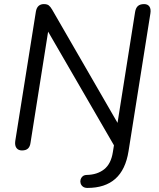

<svg xmlns="http://www.w3.org/2000/svg" viewBox="-20 -732 779 943"><path d="M409.3 191Q395.7 191 387.3 184.7Q379 178.3 376.1 169Q373.2 159.8 375.6 150.3Q378.1 140.8 385.6 134.2Q393.2 127.6 405.9 127.2Q457.5 126.2 491.3 99.7Q525.2 73.1 534.3 15L542.3 -34.7L550.3 0L200 -604.7H220.8L130 -31.4Q127.6 -12 117.4 -2.5Q107.2 6.9 87.8 6.9Q69.9 6.9 60.9 -5.2Q52 -17.3 54.9 -39.1L156.3 -675.5Q159.7 -694.5 169.9 -703.2Q180.1 -711.9 195.1 -711.9Q211.1 -711.9 219.4 -705.6Q227.6 -699.3 235.8 -685.2L573.6 -100.3H552.8L643.6 -673.6Q647 -693.5 657.6 -702.7Q668.3 -711.9 687.7 -711.9Q705.6 -711.9 713.9 -699.8Q722.1 -687.7 718.7 -666.3L611.3 10.5Q596.9 101.5 546.5 146.2Q496.1 191 409.3 191Z"/></svg>

Font: Nunito ExtraLight
Style: Italic
Weight: 200
Italic angle: -9°
Designer: Vernon Adams
Foundry: Vernon Adams
Version: Version 3.602